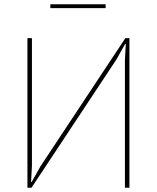

<svg xmlns="http://www.w3.org/2000/svg" viewBox="-20 -876 732 896"><path d="M108 -698H129V-101L125 -27H128L169 -100L565 -698H584V0H563V-597L567 -671H564L523 -598L127 0H108ZM215 -856H473V-838H215Z"/></svg>

Font: Plexus Sans Thin
Style: Regular
Weight: 250
Version: Version 2.001;PS 002.001;hotconv 1.0.70;makeotf.lib2.5.58329